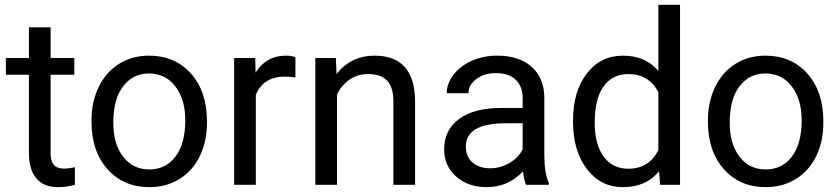

<svg xmlns="http://www.w3.org/2000/svg" viewBox="-20 -770 3496 800"><path d="M190.9 -656.2V-528.3H289.6V-458.5H190.9V-130.9Q190.9 -99.1 204.1 -83.3Q217.3 -67.4 249 -67.4Q264.6 -67.4 292 -73.2V0Q256.3 9.8 222.7 9.8Q162.1 9.8 131.3 -26.9Q100.6 -63.5 100.6 -130.9V-458.5H4.4V-528.3H100.6V-656.2Z M361.3 -269Q361.3 -346.7 391.8 -408.7Q422.4 -470.7 476.8 -504.4Q531.2 -538.1 601.1 -538.1Q709 -538.1 775.6 -463.4Q842.3 -388.7 842.3 -264.6V-258.3Q842.3 -181.2 812.7 -119.9Q783.2 -58.6 728.3 -24.4Q673.3 9.8 602.1 9.8Q494.6 9.8 428 -64.9Q361.3 -139.6 361.3 -262.7ZM452.1 -258.3Q452.1 -170.4 492.9 -117.2Q533.7 -64 602.1 -64Q670.9 -64 711.4 -117.9Q752 -171.9 752 -269Q752 -356 710.7 -409.9Q669.4 -463.9 601.1 -463.9Q534.2 -463.9 493.2 -410.6Q452.1 -357.4 452.1 -258.3Z M1210.9 -447.3Q1190.4 -450.7 1166.5 -450.7Q1077.6 -450.7 1045.9 -375V0H955.6V-528.3H1043.5L1044.9 -467.3Q1089.4 -538.1 1170.9 -538.1Q1197.3 -538.1 1210.9 -531.2Z M1379.4 -528.3 1382.3 -461.9Q1442.9 -538.1 1540.5 -538.1Q1708 -538.1 1709.5 -349.1V0H1619.1V-349.6Q1618.7 -406.7 1593 -434.1Q1567.4 -461.4 1513.2 -461.4Q1469.2 -461.4 1436 -438Q1402.8 -414.6 1384.3 -376.5V0H1293.9V-528.3Z M2171.9 0Q2164.1 -15.6 2159.2 -55.7Q2096.2 9.8 2008.8 9.8Q1930.7 9.8 1880.6 -34.4Q1830.6 -78.6 1830.6 -146.5Q1830.6 -229 1893.3 -274.7Q1956.1 -320.3 2069.8 -320.3H2157.7V-361.8Q2157.7 -409.2 2129.4 -437.3Q2101.1 -465.3 2045.9 -465.3Q1997.6 -465.3 1964.8 -440.9Q1932.1 -416.5 1932.1 -381.8H1841.3Q1841.3 -421.4 1869.4 -458.3Q1897.5 -495.1 1945.6 -516.6Q1993.7 -538.1 2051.3 -538.1Q2142.6 -538.1 2194.3 -492.4Q2246.1 -446.8 2248 -366.7V-123.5Q2248 -50.8 2266.6 -7.8V0ZM2022 -68.8Q2064.5 -68.8 2102.5 -90.8Q2140.6 -112.8 2157.7 -147.9V-256.3H2086.9Q1920.9 -256.3 1920.9 -159.2Q1920.9 -116.7 1949.2 -92.8Q1977.5 -68.8 2022 -68.8Z M2367.7 -268.6Q2367.7 -390.1 2425.3 -464.1Q2482.9 -538.1 2576.2 -538.1Q2668.9 -538.1 2723.1 -474.6V-750H2813.5V0H2730.5L2726.1 -56.6Q2671.9 9.8 2575.2 9.8Q2483.4 9.8 2425.5 -65.4Q2367.7 -140.6 2367.7 -261.7ZM2458 -258.3Q2458 -168.5 2495.1 -117.7Q2532.2 -66.9 2597.7 -66.9Q2683.6 -66.9 2723.1 -144V-386.7Q2682.6 -461.4 2598.6 -461.4Q2532.2 -461.4 2495.1 -410.2Q2458 -358.9 2458 -258.3Z M2929.7 -269Q2929.7 -346.7 2960.2 -408.7Q2990.7 -470.7 3045.2 -504.4Q3099.6 -538.1 3169.4 -538.1Q3277.3 -538.1 3344 -463.4Q3410.6 -388.7 3410.6 -264.6V-258.3Q3410.6 -181.2 3381.1 -119.9Q3351.6 -58.6 3296.6 -24.4Q3241.7 9.8 3170.4 9.8Q3063 9.8 2996.3 -64.9Q2929.7 -139.6 2929.7 -262.7ZM3020.5 -258.3Q3020.5 -170.4 3061.3 -117.2Q3102.1 -64 3170.4 -64Q3239.3 -64 3279.8 -117.9Q3320.3 -171.9 3320.3 -269Q3320.3 -356 3279.1 -409.9Q3237.8 -463.9 3169.4 -463.9Q3102.5 -463.9 3061.5 -410.6Q3020.5 -357.4 3020.5 -258.3Z"/></svg>

Font: Noboto
Style: Regular
Weight: 400
Designer: Google
Version: Version 2.001101; 2014